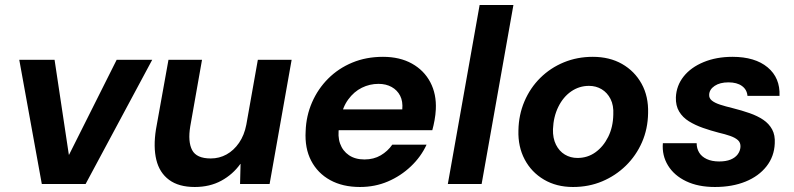

<svg xmlns="http://www.w3.org/2000/svg" viewBox="-20 -735 3172 767"><path d="M147 0 57 -496H198L255 -117H256L446 -496H588L322 0Z M758 12Q694 12 655.5 -16.5Q617 -45 604.5 -96.5Q592 -148 603 -218L653 -496H787L740 -230Q730 -169 747.5 -135.5Q765 -102 822 -102Q856 -102 885 -118Q914 -134 935 -164.5Q956 -195 964 -237L1010 -496H1145L1057 0H939L941 -80H940Q910 -38 864 -13Q818 12 758 12Z M1418 12Q1349 12 1299 -15.5Q1249 -43 1223 -93Q1197 -143 1201 -211Q1203 -272 1226.5 -326Q1250 -380 1291 -421Q1332 -462 1387.5 -485Q1443 -508 1510 -508Q1577 -508 1625.5 -481Q1674 -454 1699 -406.5Q1724 -359 1721 -298Q1720 -277 1716 -255Q1712 -233 1707 -215H1296L1310 -298H1587Q1590 -330 1578.5 -352.5Q1567 -375 1544.5 -387.5Q1522 -400 1492 -400Q1457 -400 1425.5 -384.5Q1394 -369 1371 -337.5Q1348 -306 1340 -259L1335 -230Q1328 -191 1338.5 -161.5Q1349 -132 1374 -115Q1399 -98 1436 -98Q1473 -98 1501 -114.5Q1529 -131 1547 -157H1684Q1662 -109 1621.5 -70.5Q1581 -32 1529.5 -10Q1478 12 1418 12Z M1769 0 1896 -715H2031L1904 0Z M2269 12Q2203 12 2153 -17.5Q2103 -47 2076 -98Q2049 -149 2051 -214Q2052 -276 2075 -330Q2098 -384 2138.5 -424Q2179 -464 2232.5 -486Q2286 -508 2348 -508Q2415 -508 2465 -479.5Q2515 -451 2543 -400.5Q2571 -350 2569 -283Q2568 -220 2544.5 -166.5Q2521 -113 2480 -73Q2439 -33 2385.5 -10.5Q2332 12 2269 12ZM2287 -104Q2327 -104 2358.5 -126.5Q2390 -149 2409.5 -188Q2429 -227 2430 -277Q2432 -314 2419 -339.5Q2406 -365 2383.5 -378.5Q2361 -392 2333 -392Q2294 -392 2262 -370Q2230 -348 2210.5 -308.5Q2191 -269 2189 -219Q2188 -183 2201 -157Q2214 -131 2236.5 -117.5Q2259 -104 2287 -104Z M2836 12Q2769 12 2721 -11Q2673 -34 2648.5 -74Q2624 -114 2628 -163H2763Q2763 -142 2773 -125.5Q2783 -109 2803.5 -99.5Q2824 -90 2853 -90Q2880 -90 2898.5 -97.5Q2917 -105 2927 -118.5Q2937 -132 2938 -148Q2939 -165 2928 -175Q2917 -185 2897 -192Q2877 -199 2851 -205Q2820 -213 2788.5 -224Q2757 -235 2732 -250.5Q2707 -266 2693 -289.5Q2679 -313 2680 -346Q2682 -393 2711 -429.5Q2740 -466 2791 -487Q2842 -508 2906 -508Q2996 -508 3046.5 -466Q3097 -424 3094 -352H2966Q2964 -377 2944 -391.5Q2924 -406 2890 -406Q2856 -406 2835 -392Q2814 -378 2813 -357Q2812 -343 2823.5 -333.5Q2835 -324 2856.5 -317Q2878 -310 2907 -303Q2943 -294 2974.5 -283Q3006 -272 3029 -256.5Q3052 -241 3064.5 -218Q3077 -195 3075 -162Q3073 -110 3042 -70.5Q3011 -31 2958 -9.5Q2905 12 2836 12Z"/></svg>

Font: DM Sans 28pt
Style: Bold Italic
Weight: 700
Italic angle: -10°
Version: Version 4.004;gftools[0.9.30]